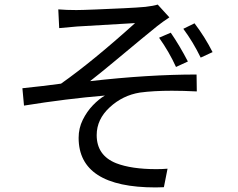

<svg xmlns="http://www.w3.org/2000/svg" viewBox="-20 -784 1040 840"><path d="M750 -491Q720 -557 676 -619L727 -641Q765 -586 802 -515ZM858 -532Q825 -600 782 -658L831 -682Q876 -623 910 -556ZM661 36Q324 36 324 -181Q324 -223 342 -259.5Q360 -296 386.5 -323.5Q413 -351 439 -366Q271 -352 85 -322L78 -398Q166 -407 247 -418Q386 -516 571 -683L316 -668L239 -661L235 -743Q269 -740 314 -740Q336 -740 398 -742.5Q460 -745 522.5 -748Q585 -751 616 -754Q651 -758 670 -764L721 -708Q692 -689 668 -670Q623 -634 479 -514Q419 -464 374 -429Q629 -458 840 -458L841 -384Q782 -387 732 -387Q651 -387 592 -379Q517 -367 460 -314.5Q403 -262 403 -193Q403 -104 488 -70Q555 -44 664 -44Q691 -44 713 -46L697 35Z"/></svg>

Font: Source Han Sans & Saira Hybrid
Style: Regular
Weight: 400
Designer: Ryoko NISHIZUKA 西塚涼子 (kana & ideographs); Paul D. Hunt (Latin, Greek & Cyrillic); Wenlong ZHANG 张文龙 (bopomofo); Sandoll 
Foundry: Adobe Systems Incorporated
Version: Version 1.00;August 2, 2021;FontCreator 13.0.0.2675 64-bit